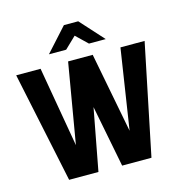

<svg xmlns="http://www.w3.org/2000/svg" viewBox="-99 -740 783 829"><g transform="rotate(-15 292.5 -325.5)"><path d="M109 0 5 -495H114L176 -137L237 -495H347L416 -137L471 -495H579L477 0H346L292 -276L240 0ZM165 -546 260 -651H324L419 -546H344L293 -595L242 -546Z"/></g></svg>

Font: Alumni Sans Thin
Style: Bold
Weight: 700
Version: Version 1.018